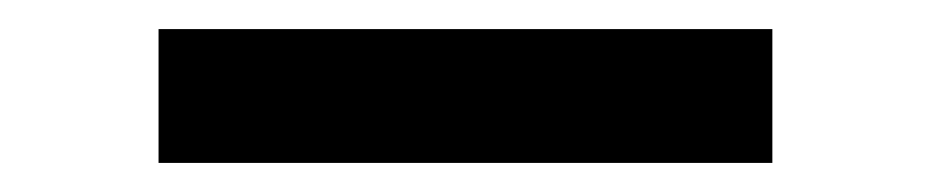

<svg xmlns="http://www.w3.org/2000/svg" viewBox="-20 -20 640 132"><path d="M89 92V0H511V92Z"/></svg>

Font: Iosevka Curly Slab SmBdEx
Style: Regular
Weight: 600
Width: 7
Monospace: yes
Designer: Belleve Invis
Foundry: Belleve Invis
Version: Version 11.1.0; ttfautohint (v1.8.3)